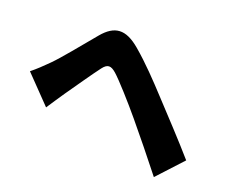

<svg xmlns="http://www.w3.org/2000/svg" viewBox="-109 -853 1219 1019"><g transform="rotate(20 500.0 -343.0)"><path d="M32 -313 178 -162C197 -191 222 -229 246 -264C284 -318 347 -410 382 -456C407 -489 427 -488 458 -461C491 -432 576 -337 635 -266C691 -199 781 -88 842 -10L973 -152C902 -234 792 -351 725 -423C664 -489 593 -564 522 -624C435 -698 373 -691 310 -616C238 -530 165 -439 121 -395C88 -362 64 -339 32 -313Z"/></g></svg>

Font: Noto Sans CJK JP Black
Style: Regular
Weight: 900
Designer: Ryoko NISHIZUKA (kana & ideographs); Paul D. Hunt (Latin, Greek & Cyrillic); Wenlong ZHANG (bopomofo); Sandoll Communica
Foundry: Adobe Systems Incorporated
Version: Version 1.004;PS 1.004;hotconv 1.0.82;makeotf.lib2.5.63406